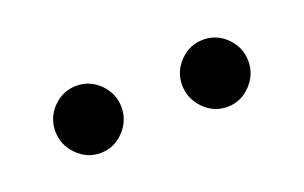

<svg xmlns="http://www.w3.org/2000/svg" viewBox="-32 -745 421 266"><g transform="rotate(-20 178.5 -611.5)"><path d="M237.5 -646.5Q252 -661.1 272 -661.1Q292 -661.1 306.4 -646.5Q320.8 -631.8 320.8 -611.8Q320.8 -591.8 306.4 -576.9Q292 -562 272 -562Q252 -562 237.5 -576.9Q223.1 -591.8 223.1 -611.8Q223.1 -631.8 237.5 -646.5ZM50.5 -646.5Q64.9 -661.1 85 -661.1Q105 -661.1 119.4 -646.5Q133.8 -631.8 133.8 -611.8Q133.8 -591.8 119.4 -576.9Q105 -562 85 -562Q64.9 -562 50.5 -576.9Q36.1 -591.8 36.1 -611.8Q36.1 -631.8 50.5 -646.5Z"/></g></svg>

Font: Rawengulk
Style: Bold
Weight: 700
Version: Version 0.92